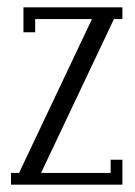

<svg xmlns="http://www.w3.org/2000/svg" viewBox="-20 -504 369 524"><path d="M314 -484V-452H291L92 -32H282V-68H314V0H10V-32H32L231 -452H76V-416H44V-484Z"/></svg>

Font: Margherita Variable
Style: Regular
Weight: 400
Designer: James Puckett
Foundry: Dunwich Type Founders
Version: Version 1.008